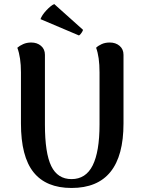

<svg xmlns="http://www.w3.org/2000/svg" viewBox="-20 -919 710 953"><path d="M593 -306Q593 14 335 14Q209 14 146.5 -64Q84 -142 84 -306V-560Q84 -634 66 -682Q77 -692 95 -700Q113 -708 135 -708Q164 -708 183.5 -691.5Q203 -675 203 -647V-301Q203 -159 234.5 -94.5Q266 -30 335 -30Q406 -30 440 -98Q474 -166 474 -301V-560Q474 -637 457 -682Q467 -692 484.5 -700Q502 -708 525 -708Q554 -708 573.5 -691.5Q593 -675 593 -647ZM249 -899 392 -771Q392 -767 385 -756.5Q378 -746 372 -743L181 -824Q188 -844 210 -867.5Q232 -891 249 -899Z"/></svg>

Font: Arima Madurai ExtraBold
Style: Regular
Weight: 800
Designer: Joana Correia and Natanael Gama
Foundry: NDISCOVER
Version: Version 1.020